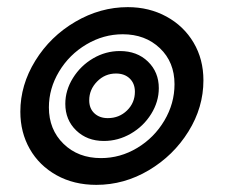

<svg xmlns="http://www.w3.org/2000/svg" viewBox="-20 -509 632 538"><path d="M37 -196Q37 -271 79 -339Q121 -407 191 -448Q261 -489 338 -489Q398 -489 446.5 -462.5Q495 -436 522.5 -389.5Q550 -343 550 -284Q550 -208 508 -140.5Q466 -73 397 -32Q328 9 250 9Q187 9 138.5 -18Q90 -45 63.5 -91.5Q37 -138 37 -196ZM469 -273Q469 -335 428 -374Q387 -413 324 -413Q270 -413 222 -384.5Q174 -356 145.5 -308.5Q117 -261 117 -208Q117 -146 158 -106Q199 -66 263 -66Q317 -66 364.5 -94.5Q412 -123 440.5 -171Q469 -219 469 -273ZM163 -218Q163 -256 184.5 -290.5Q206 -325 241 -345.5Q276 -366 316 -366Q364 -366 394.5 -336.5Q425 -307 425 -262Q425 -224 403.5 -189.5Q382 -155 346.5 -134.5Q311 -114 271 -114Q224 -114 193.5 -143.5Q163 -173 163 -218ZM358 -252Q358 -275 343.5 -289Q329 -303 305 -303Q274 -303 252 -280.5Q230 -258 230 -228Q230 -205 244.5 -191.5Q259 -178 282 -178Q314 -178 336 -199.5Q358 -221 358 -252Z"/></svg>

Font: K2D Medium
Style: Italic
Weight: 500
Italic angle: -10°
Designer: Katatrad Aksorn Co.,Ltd.
Foundry: Cadson Demak Co.,Ltd.
Version: Version 1.000; ttfautohint (v1.6)